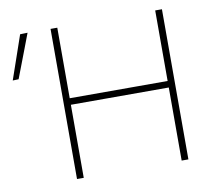

<svg xmlns="http://www.w3.org/2000/svg" viewBox="-135 -806 1012 898"><g transform="rotate(-10 371.5 -357.0)"><path d="M657 0Q657 -61 657 -117Q657 -173 657 -238V-475Q657 -540.5 657 -596.5Q657 -652.5 657 -713H689Q689 -652.5 689 -596.5Q689 -540.5 689 -475V-238Q689 -173 689 -117Q689 -61 689 0ZM160 0Q160 -61 160 -117Q160 -173 160 -238V-475Q160 -540.5 160 -596.5Q160 -652.5 160 -713H192Q192 -652.5 192 -596.5Q192 -540.5 192 -475V-238Q192 -173 192 -117Q192 -61 192 0ZM171 -347V-378H681V-347ZM-56 -506Q-38 -558 -20 -610Q-2 -662 15.5 -713L51 -714Q38 -679.5 24.8 -645Q11.5 -610.5 -1.5 -576.2Q-14.5 -542 -28 -507Z"/></g></svg>

Font: Commissioner Thin
Style: Regular
Weight: 100
Designer: Kostas Bartsokas
Foundry: Kostas Bartsokas
Version: Version 1.001;gftools[0.9.23]